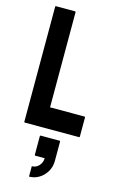

<svg xmlns="http://www.w3.org/2000/svg" viewBox="-146 -755 689 1109"><g transform="rotate(15 198.5 -200.5)"><path d="M44 0Q40 0 40 -4V-692Q40 -696 44 -696H158Q162 -696 162 -692V-123H368Q372 -123 372 -119V-4Q372 0 368 0ZM148 295V233Q173 233 190.5 214Q208 195 208 169H152Q148 169 148 165V53Q148 49 152 49H265Q269 49 269 53V169Q269 204 252 233Q235 262 207.5 278.5Q180 295 148 295Z"/></g></svg>

Font: AL Dynamic
Style: Regular
Weight: 400
Version: Version 1.000; ttfautohint (v1.8.2) -l 8 -r 50 -G 200 -x 14 